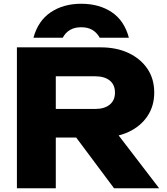

<svg xmlns="http://www.w3.org/2000/svg" viewBox="-20 -1002 890 1022"><path d="M213 -422H486Q536 -422 564 -445Q592 -468 592 -509Q592 -551 564 -573.5Q536 -596 486 -596H184L277 -695V0H70V-750H515Q601 -750 665 -719.5Q729 -689 765 -635.5Q801 -582 801 -509Q801 -438 765 -384Q729 -330 665 -300Q601 -270 515 -270H213ZM325 -351H558L827 0H587ZM666 -801H511Q496 -828 472 -842.5Q448 -857 412 -857Q377 -857 352.5 -842.5Q328 -828 314 -801H158Q183 -892 250.5 -937Q318 -982 412 -982Q508 -982 575 -937Q642 -892 666 -801Z"/></svg>

Font: Unbounded
Style: Bold
Weight: 700
Designer: Luke Prowse, Jean-Baptiste Morizot, Fátima Lázaro, Florian Runge
Foundry: NaN
Version: Version 1.700